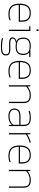

<svg xmlns="http://www.w3.org/2000/svg" viewBox="1662 -2356 870 4233"><g transform="rotate(90 2096.5 -239.0)"><path d="M298 10Q168 10 114 -50.5Q60 -111 60 -241Q60 -355 108.5 -419.5Q157 -484 272 -484Q339 -484 379.5 -459Q420 -434 439 -392Q458 -350 458 -300V-218H88Q90 -149 110.5 -104Q131 -59 177.5 -37Q224 -15 303 -15Q364 -15 426 -40V-14Q365 10 298 10ZM88 -244H430V-296Q430 -370 392.5 -414.5Q355 -459 272 -459Q169 -459 128.5 -401.5Q88 -344 88 -244Z M628 -610V-654H663V-610ZM635 0V-448H558V-474H663V0Z M1000 176Q947 176 902 170.5Q857 165 822 152V126Q863 139 908.5 145Q954 151 1000 151Q1054 151 1093.5 145Q1133 139 1154 121.5Q1175 104 1175 68Q1175 27 1151.5 10.5Q1128 -6 1061 -6H929Q862 -6 832.5 -24.5Q803 -43 803 -83Q803 -112 826.5 -135.5Q850 -159 894 -168Q845 -185 826.5 -225.5Q808 -266 808 -315Q808 -402 854 -443Q900 -484 1000 -484Q1020 -484 1040 -480.5Q1060 -477 1073 -474H1236L1234 -448H1136Q1167 -423 1179.5 -388Q1192 -353 1192 -315Q1192 -231 1146.5 -189.5Q1101 -148 1000 -148Q968 -148 930 -155Q887 -150 858.5 -132.5Q830 -115 830 -83Q830 -57 851 -44.5Q872 -32 930 -32H1066Q1134 -32 1168 -9Q1202 14 1202 66Q1202 112 1178 135.5Q1154 159 1109 167.5Q1064 176 1000 176ZM1000 -173Q1093 -173 1129 -206Q1165 -239 1165 -315Q1165 -391 1127 -425Q1089 -459 1000 -459Q912 -459 873.5 -426Q835 -393 835 -315Q835 -242 871.5 -207.5Q908 -173 1000 -173Z M1559 10Q1429 10 1375 -50.5Q1321 -111 1321 -241Q1321 -355 1369.5 -419.5Q1418 -484 1533 -484Q1600 -484 1640.5 -459Q1681 -434 1700 -392Q1719 -350 1719 -300V-218H1349Q1351 -149 1371.5 -104Q1392 -59 1438.5 -37Q1485 -15 1564 -15Q1625 -15 1687 -40V-14Q1626 10 1559 10ZM1349 -244H1691V-296Q1691 -370 1653.5 -414.5Q1616 -459 1533 -459Q1430 -459 1389.5 -401.5Q1349 -344 1349 -244Z M1859 0V-474H1882L1887 -412Q1925 -445 1972 -464.5Q2019 -484 2087 -484Q2173 -484 2212.5 -444Q2252 -404 2252 -317V0H2224V-317Q2224 -369 2210.5 -400Q2197 -431 2164 -445Q2131 -459 2072 -459Q2016 -459 1969 -437Q1922 -415 1887 -381V0Z M2536 10Q2491 10 2454 -3Q2417 -16 2394.5 -44.5Q2372 -73 2372 -120Q2372 -181 2409 -218.5Q2446 -256 2542 -256H2731V-317Q2731 -368 2718 -399.5Q2705 -431 2670 -445Q2635 -459 2570 -459Q2530 -459 2494 -452.5Q2458 -446 2425 -434V-460Q2455 -472 2495 -478Q2535 -484 2579 -484Q2673 -484 2716 -446Q2759 -408 2759 -319V0H2737L2733 -65Q2699 -27 2652 -8.5Q2605 10 2536 10ZM2543 -15Q2605 -15 2650.5 -34Q2696 -53 2731 -95V-230H2544Q2459 -230 2429 -201.5Q2399 -173 2399 -120Q2399 -64 2438 -39.5Q2477 -15 2543 -15Z M2914 0V-474H2937L2942 -403Q2980 -430 3028 -451.5Q3076 -473 3122 -484V-458Q3093 -451 3059 -437.5Q3025 -424 2994 -408Q2963 -392 2942 -376V0Z M3425 10Q3295 10 3241 -50.5Q3187 -111 3187 -241Q3187 -355 3235.5 -419.5Q3284 -484 3399 -484Q3466 -484 3506.5 -459Q3547 -434 3566 -392Q3585 -350 3585 -300V-218H3215Q3217 -149 3237.5 -104Q3258 -59 3304.5 -37Q3351 -15 3430 -15Q3491 -15 3553 -40V-14Q3492 10 3425 10ZM3215 -244H3557V-296Q3557 -370 3519.5 -414.5Q3482 -459 3399 -459Q3296 -459 3255.5 -401.5Q3215 -344 3215 -244Z M3725 0V-474H3748L3753 -412Q3791 -445 3838 -464.5Q3885 -484 3953 -484Q4039 -484 4078.5 -444Q4118 -404 4118 -317V0H4090V-317Q4090 -369 4076.5 -400Q4063 -431 4030 -445Q3997 -459 3938 -459Q3882 -459 3835 -437Q3788 -415 3753 -381V0Z"/></g></svg>

Font: Kanit Thin
Style: Regular
Weight: 250
Designer: Katatrad Team
Foundry: CadsonDemak
Version: Version 2.000; ttfautohint (v1.8.3)